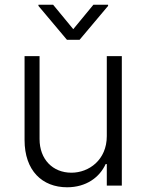

<svg xmlns="http://www.w3.org/2000/svg" viewBox="-20 -782 617 809"><path d="M430 -208.5C430 -108.3 354.8 -54.3 280.9 -54.3C202.1 -54.3 146.7 -110.8 146.7 -196V-545.5H83.5V-192.1C83.5 -62.9 158 7.1 262.8 7.1C342.7 7.1 399.5 -34.4 425.1 -90.6H430V0H493.3V-545.5H430ZM203.8 -762.1H142V-757.1L262.1 -614.3H315.3L435.4 -757.1V-762.1H373.6L288.7 -659.1Z"/></svg>

Font: Karasuma Gothic
Style: Light
Weight: 300
Designer: Rasmus Andersson / Ryoko Nishizuka
Foundry: rsms
Version: Version 1.00